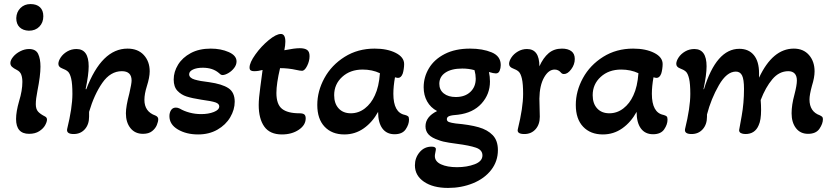

<svg xmlns="http://www.w3.org/2000/svg" viewBox="-20 -648 4092 944"><path d="M60 -559Q61 -589 80.5 -608.5Q100 -628 130 -628Q160 -628 176.5 -612.5Q193 -597 193 -568Q193 -537 173.5 -517Q154 -497 122 -497Q93 -498 76.5 -514Q60 -530 60 -559ZM59 -63Q59 -99 74 -151Q90 -203 90 -245Q90 -266 84.5 -281Q79 -296 63 -304Q47 -312 39 -319.5Q31 -327 31 -338Q31 -352 44.5 -368.5Q58 -385 79.5 -396Q101 -407 123 -407Q156 -407 167.5 -383Q179 -359 179 -320Q179 -276 164 -201Q156 -161 156 -136Q156 -112 167 -99.5Q178 -87 202 -75Q211 -70 211 -60Q211 -49 202 -32.5Q193 -16 173 -3Q153 10 123 10Q59 10 59 -63Z M310 -13Q336 -119 336 -186Q336 -236 330 -261.5Q324 -287 314 -296Q304 -305 285 -312Q267 -319 267 -334Q267 -348 278.5 -365.5Q290 -383 310.5 -395Q331 -407 356 -407Q416 -407 416 -322Q416 -281 401 -210L404 -209Q480 -409 607 -409Q658 -409 687 -377.5Q716 -346 716 -297Q716 -268 702 -224Q690 -186 690 -157Q690 -99 744 -80Q758 -74 758 -62Q758 -50 751 -33Q744 -16 727.5 -3Q711 10 683 10Q644 10 621.5 -18Q599 -46 599 -91Q599 -125 616 -189Q627 -237 627 -252Q627 -298 579 -298Q523 -298 483 -240.5Q443 -183 418 -98V-74Q418 -36 397 -12.5Q376 11 342 11Q306 11 310 -13Z M813 -77Q813 -94 821 -106.5Q829 -119 845 -119Q854 -119 864 -114Q884 -102 911.5 -94.5Q939 -87 969 -87Q1005 -87 1031.5 -97.5Q1058 -108 1058 -125Q1058 -138 1039.5 -144.5Q1021 -151 969 -158Q924 -165 897.5 -173.5Q871 -182 852.5 -201.5Q834 -221 834 -257Q834 -295 855.5 -330Q877 -365 918 -387Q959 -409 1016 -409Q1066 -409 1104.5 -392Q1143 -375 1143 -346Q1143 -329 1131 -313.5Q1119 -298 1102.5 -288.5Q1086 -279 1074 -279Q1069 -279 1064.5 -282Q1060 -285 1055 -290Q1025 -315 977 -315Q947 -315 928.5 -306Q910 -297 910 -283Q910 -265 936.5 -257Q963 -249 1008 -244Q1072 -235 1103 -214.5Q1134 -194 1134 -148Q1134 -109 1112 -71.5Q1090 -34 1049 -10.5Q1008 13 954 13Q896 13 854.5 -11.5Q813 -36 813 -77Z M1252 -132Q1252 -163 1260 -221L1271 -304Q1250 -298 1229 -298Q1218 -298 1212.5 -302Q1207 -306 1207 -316Q1207 -340 1235.5 -380Q1264 -420 1301 -450.5Q1338 -481 1361 -481Q1383 -481 1383 -443Q1383 -426 1378 -401Q1428 -411 1454 -411Q1478 -411 1490 -402.5Q1502 -394 1502 -372Q1502 -348 1490 -324Q1478 -300 1465 -300Q1455 -300 1438 -304Q1398 -313 1357 -313Q1339 -237 1339 -191Q1339 -135 1366.5 -113Q1394 -91 1452 -91Q1469 -91 1476 -85.5Q1483 -80 1483 -66Q1483 -33 1449 -10Q1415 13 1366 13Q1307 13 1279.5 -25.5Q1252 -64 1252 -132Z M1540 -132Q1540 -200 1575 -264Q1610 -328 1674.5 -368.5Q1739 -409 1822 -409Q1884 -409 1925.5 -388Q1967 -367 1967 -333Q1967 -322 1965 -308.5Q1963 -295 1960 -286Q1952 -265 1937 -265Q1933 -265 1922 -268Q1914 -223 1914 -187Q1914 -94 1971 -83Q1982 -80 1986.5 -76Q1991 -72 1991 -60Q1991 -36 1974.5 -12Q1958 12 1920 12Q1881 12 1860 -16.5Q1839 -45 1839 -98Q1811 -47 1768.5 -17Q1726 13 1673 13Q1612 13 1576 -25Q1540 -63 1540 -132ZM1823 -179Q1843 -221 1848 -288Q1810 -306 1763 -306Q1702 -306 1662.5 -270Q1623 -234 1623 -180Q1623 -139 1645 -115Q1667 -91 1705 -91Q1743 -91 1774 -115Q1805 -139 1823 -179Z M2020 165Q2020 128 2043 100.5Q2066 73 2102 73Q2123 73 2123 85Q2123 90 2120.5 101.5Q2118 113 2118 119Q2118 146 2148.5 160Q2179 174 2227 174Q2276 174 2314 159.5Q2352 145 2352 116Q2352 89 2320 78Q2288 67 2226 59Q2219 58 2188 53.5Q2157 49 2137 41Q2103 30 2087.5 13.5Q2072 -3 2072 -27Q2072 -74 2129 -102Q2097 -119 2080 -149.5Q2063 -180 2063 -219Q2063 -269 2089 -312.5Q2115 -356 2166.5 -382.5Q2218 -409 2291 -409Q2353 -409 2397.5 -390.5Q2442 -372 2442 -328Q2442 -313 2436.5 -300Q2431 -287 2418 -287Q2407 -287 2384 -294Q2389 -271 2389 -247Q2389 -185 2347.5 -139Q2306 -93 2232 -84Q2202 -82 2189.5 -77.5Q2177 -73 2177 -62Q2177 -52 2187.5 -48Q2198 -44 2220 -41Q2289 -35 2333 -22.5Q2377 -10 2402.5 16.5Q2428 43 2428 90Q2428 145 2395 187.5Q2362 230 2305.5 253Q2249 276 2183 276Q2109 276 2064.5 245.5Q2020 215 2020 165ZM2319 -261Q2319 -281 2313 -303Q2285 -311 2253 -311Q2200 -311 2170 -291Q2140 -271 2140 -236Q2140 -206 2162 -188.5Q2184 -171 2221 -171Q2266 -171 2292.5 -196Q2319 -221 2319 -261Z M2526 -13Q2552 -119 2552 -186Q2552 -236 2546 -261.5Q2540 -287 2530 -296Q2520 -305 2501 -312Q2483 -319 2483 -334Q2483 -348 2494.5 -365.5Q2506 -383 2526.5 -395Q2547 -407 2571 -407Q2632 -407 2632 -322Q2651 -364 2677.5 -386.5Q2704 -409 2743 -409Q2772 -409 2789 -396.5Q2806 -384 2806 -358Q2806 -331 2788.5 -307.5Q2771 -284 2753 -284Q2744 -284 2739 -290Q2726 -306 2707 -306Q2677 -306 2655 -267Q2633 -228 2632 -163L2634 -74Q2634 -36 2613 -12.5Q2592 11 2558 11Q2520 11 2526 -13Z M2811 -132Q2811 -200 2846 -264Q2881 -328 2945.5 -368.5Q3010 -409 3093 -409Q3155 -409 3196.5 -388Q3238 -367 3238 -333Q3238 -322 3236 -308.5Q3234 -295 3231 -286Q3223 -265 3208 -265Q3204 -265 3193 -268Q3185 -223 3185 -187Q3185 -94 3242 -83Q3253 -80 3257.5 -76Q3262 -72 3262 -60Q3262 -36 3245.5 -12Q3229 12 3191 12Q3152 12 3131 -16.5Q3110 -45 3110 -98Q3082 -47 3039.5 -17Q2997 13 2944 13Q2883 13 2847 -25Q2811 -63 2811 -132ZM3094 -179Q3114 -221 3119 -288Q3081 -306 3034 -306Q2973 -306 2933.5 -270Q2894 -234 2894 -180Q2894 -139 2916 -115Q2938 -91 2976 -91Q3014 -91 3045 -115Q3076 -139 3094 -179Z M3348 -13Q3374 -119 3374 -186Q3374 -236 3368 -261.5Q3362 -287 3352 -296Q3342 -305 3323 -312Q3305 -319 3305 -334Q3305 -348 3316.5 -365.5Q3328 -383 3348.5 -395Q3369 -407 3394 -407Q3454 -407 3454 -322Q3454 -281 3439 -210L3441 -209Q3502 -408 3615 -408Q3661 -408 3686.5 -377Q3712 -346 3712 -288V-266Q3779 -409 3883 -409Q3930 -409 3957.5 -377.5Q3985 -346 3985 -297Q3985 -267 3972 -226Q3960 -182 3960 -159Q3960 -99 4011 -81Q4019 -77 4022.5 -73.5Q4026 -70 4026 -62Q4026 -40 4009 -15Q3992 10 3953 10Q3915 10 3893.5 -18Q3872 -46 3872 -91Q3872 -132 3886 -183Q3898 -229 3898 -252Q3898 -275 3887 -286.5Q3876 -298 3856 -298Q3811 -298 3777.5 -258.5Q3744 -219 3720 -156Q3722 -132 3722 -107Q3722 -57 3710 -32Q3692 11 3645 11Q3632 11 3623 6.5Q3614 2 3614 -8Q3615 -14 3626.5 -77.5Q3638 -141 3638 -211Q3638 -258 3628.5 -277Q3619 -296 3598 -296Q3553 -296 3514.5 -229Q3476 -162 3456 -85V-74Q3456 -36 3435 -12.5Q3414 11 3380 11Q3344 11 3348 -13Z"/></svg>

Font: AkayaTelivigala
Style: Regular
Weight: 400
Designer: Vaishnavi Murthy Yerkadithaya ( vaishnavimurthy@gmail.com ), Juan Luis Blanco Aristondo ( juan@blancoletters.com )
Version: Version 1.000